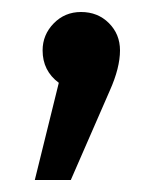

<svg xmlns="http://www.w3.org/2000/svg" viewBox="-20 -137 272 320"><path d="M115 -117Q143 -117 161.5 -98.5Q180 -80 180 -53Q180 -24 163 14L98 163H38L78 1Q51 -19 51 -53Q51 -79 69.5 -98Q88 -117 115 -117Z"/></svg>

Font: FiraGO Book
Style: Regular
Weight: 350
Designer: bBox Type
Foundry: bBox Type GmbH
Version: Version 1.001;PS 001.001;hotconv 1.0.88;makeotf.lib2.5.64775